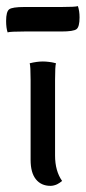

<svg xmlns="http://www.w3.org/2000/svg" viewBox="-40 -603 280 628"><path d="M143.1 -396Q140.1 -387.2 140.1 -341.8V-94.2Q140.1 -43.9 163.1 -11.2L160.2 -8.8Q157.2 -6.8 154.3 -4.6Q151.4 -2.4 146.7 -0.2Q142.1 2 136.5 3.4Q130.9 4.9 125 4.9Q94.7 4.9 77.4 -16.6Q60.1 -38.1 60.1 -80.1V-341.8Q60.1 -387.2 57.1 -396Q80.6 -401.9 100.1 -401.9Q109.4 -401.9 119.6 -400.6Q129.9 -399.4 135.7 -397.9Q141.6 -396.5 143.1 -396ZM160.2 -500H40Q-6.3 -500 -15.1 -497.1Q-20 -511.7 -20 -534.2Q-20 -564.9 -10 -572.5Q0 -580.1 40 -580.1H160.2Q206.1 -580.1 214.8 -583Q220.2 -566.9 220.2 -545.9Q220.2 -515.1 210.2 -507.6Q200.2 -500 160.2 -500Z"/></svg>

Font: Nikodecs
Style: Medium
Weight: 500
Version: Version 0.29